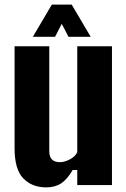

<svg xmlns="http://www.w3.org/2000/svg" viewBox="-20 -800 544 830"><path d="M180 10Q118 10 80.5 -29Q43 -68 43 -159V-600H193V-146Q193 -99 239 -99Q259 -99 282 -111Q305 -123 314 -142V-600H464V0H314V-65H294Q271 -25 244.5 -7.5Q218 10 180 10ZM122 -641 204 -780H290L372 -641H276L247 -697L218 -641Z"/></svg>

Font: Big Shoulders Display Black
Style: Regular
Weight: 900
Designer: Patric King
Foundry: XO Type Co
Version: Version 1.000; ttfautohint (v1.8.2)